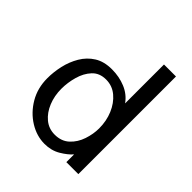

<svg xmlns="http://www.w3.org/2000/svg" viewBox="-179 -744 873 873"><g transform="rotate(45 257.0 -308.0)"><path d="M246.1 11.7Q195.3 11.7 148.9 -17.1Q102.5 -45.9 73.2 -95.7Q43.9 -145.5 43.9 -209Q43.9 -249 53.2 -290Q62.5 -331.1 83.5 -366.7Q104.5 -402.3 138.7 -423.8Q172.9 -445.3 223.6 -445.3Q270.5 -445.3 310.5 -428.7Q350.6 -412.1 375 -377.9V-627.9H452.1V0H375V-49.8Q356.4 -28.3 322.8 -8.3Q289.1 11.7 246.1 11.7ZM249 -50.8Q292 -50.8 319.3 -76.2Q346.7 -101.6 359.4 -139.6Q372.1 -177.7 372.1 -213.9Q372.1 -261.7 355 -302.2Q337.9 -342.8 307.6 -368.2Q277.3 -393.6 237.3 -393.6Q195.3 -393.6 170.4 -366.7Q145.5 -339.8 134.3 -299.8Q123 -259.8 123 -219.7Q123 -174.8 138.7 -136.2Q154.3 -97.7 182.6 -74.2Q210.9 -50.8 249 -50.8Z"/></g></svg>

Font: Padauk
Style: Regular
Weight: 400
Designer: Debbi Hosken, Becca Hirsbrunner Spalinger
Foundry: SIL International
Version: Version 5.003